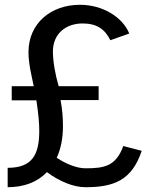

<svg xmlns="http://www.w3.org/2000/svg" viewBox="-20 -772 661 802"><path d="M337 10C456 10 531 -19 572 -142L495 -162C464 -78 417 -69 337 -69C301 -69 256 -87 217 -113C234 -150 243 -194 243 -245C243 -282 240 -316 233 -354H392V-412H225C210 -463 201 -518 201 -557C201 -631 255 -674 325 -674C385 -674 418 -650 441 -604L520 -632C492 -700 410 -752 314 -752C193 -752 99 -675 99 -554C99 -506 112 -455 121 -412H29V-353H132C141 -293 144 -256 144 -225C144 -125 114 -71 12 -71V10C81 10 137 -12 176 -53C227 -15 286 10 337 10Z"/></svg>

Font: Cheyenne Sans
Style: Regular
Weight: 400
Designer: The Public Sans project authors (U.S. Web Design System), Libre Franklin designed by Pablo Impallari and Rodrigo Fuenzal
Foundry: The Cheyenne Sans Project Authors
Version: Version 2.007